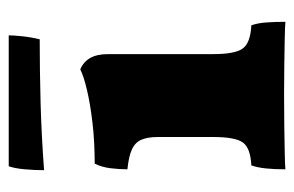

<svg xmlns="http://www.w3.org/2000/svg" viewBox="-137 -534 674 440"><g transform="rotate(-90 200.0 -314.0)"><path d="M32 3Q32 -22 34 -41.5Q36 -61 41 -75Q81 -77 93.5 -94.5Q106 -112 106 -162V-289Q106 -312 100 -326.5Q94 -341 78 -348.5Q62 -356 32 -359Q32 -378 34.5 -398Q37 -418 45 -434Q95 -434 138 -439Q181 -444 213 -451.5Q245 -459 261 -467Q278 -460 287 -444.5Q296 -429 296 -403V-162Q296 -112 309 -94.5Q322 -77 362 -75Q367 -61 368.5 -41.5Q370 -22 370 3Q358 2 331 1.5Q304 1 270 0.5Q236 0 201 0Q167 0 132.5 0.5Q98 1 71 1.5Q44 2 32 3ZM30 -550Q30 -571 32 -594Q34 -617 39 -631H339Q339 -621 337 -601Q335 -581 330 -560Q260 -560 185 -558Q110 -556 30 -550Z"/></g></svg>

Font: Vollkorn Black
Style: Regular
Weight: 900
Designer: Friedrich Althausen
Foundry: Friedrich Althausen
Version: Version 5.000